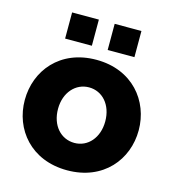

<svg xmlns="http://www.w3.org/2000/svg" viewBox="-109 -814 828 915"><g transform="rotate(15 305.0 -356.5)"><path d="M266 -594V-723H134V-594ZM476 -594V-723H344V-594ZM305 10C484 10 586 -118 586 -262C586 -407 483 -535 305 -535C126 -535 24 -407 24 -262C24 -118 126 10 305 10ZM188 -262C188 -343 239 -399 305 -399C371 -399 421 -344 421 -262C421 -181 371 -125 305 -125C238 -125 188 -180 188 -262Z"/></g></svg>

Font: Raleway
Style: ExtraBold
Weight: 800
Designer: Matt McInerney, Pablo Impallari, Rodrigo Fuenzalida
Foundry: Matt McInerney, Pablo Impallari, Rodrigo Fuenzalida
Version: Version 3.000